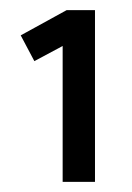

<svg xmlns="http://www.w3.org/2000/svg" viewBox="-20 -805 262 380"><path d="M21 -735 112 -785H168V-445H104V-714L48 -684Z"/></svg>

Font: Inria Sans
Style: Regular
Weight: 400
Designer: Black Foundry Team
Foundry: Black Foundry
Version: Version 1.2; ttfautohint (v1.8.3)